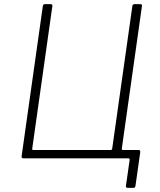

<svg xmlns="http://www.w3.org/2000/svg" viewBox="-20 -762 768 924"><path d="M92 0Q83 0 84 -10L186 -732Q187 -737 189 -739.5Q191 -742 196 -742H223Q234 -742 232 -733L135 -46Q135 -40 140 -40H512Q519 -40 520 -47L617 -733Q618 -742 628 -742H655Q660 -742 662 -739.5Q664 -737 663 -732L561 -10Q560 0 551 0ZM595 142Q585 142 586 133L604 7Q604 0 598 0H544L566 -47Q566 -40 572 -40H647Q656 -40 655 -30L632 132Q631 137 629 139.5Q627 142 622 142Z"/></svg>

Font: Libre Franklin Thin
Style: Italic
Weight: 100
Italic angle: -8°
Designer: Pablo Impallari, Rodrigo Fuenzalida, Nhung Nguyen
Foundry: Impallari Type
Version: Version 3.000